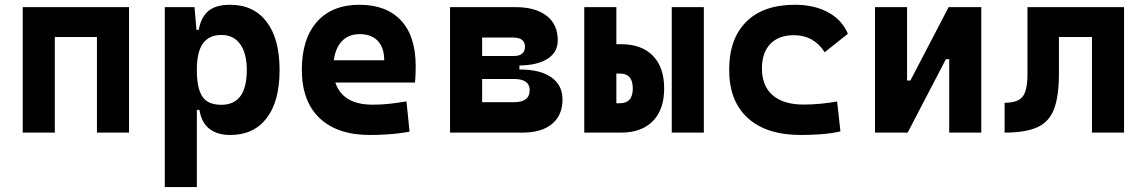

<svg xmlns="http://www.w3.org/2000/svg" viewBox="-20 -547 4728 792"><path d="M379.9 0V-394.5H206.1V0H73.7V-517.6H512.2V0Z M659.7 224.6V-517.6H782.2L790.5 -423.8H799.8Q809.1 -476.1 839.6 -501.7Q870.1 -527.3 929.2 -527.3Q1026.4 -527.3 1079.8 -457Q1133.3 -386.7 1133.3 -258.3Q1133.3 -128.9 1079.8 -59.6Q1026.4 9.8 930.2 9.8Q876 9.8 843.3 -16.1Q810.5 -42 802.7 -93.8H792V224.6ZM792 -258.3Q792 -183.1 814.5 -148.9Q836.9 -114.7 893.1 -114.7Q998 -114.7 998 -258.3Q998 -327.1 970.7 -365Q943.4 -402.8 893.1 -402.8Q842.8 -402.8 817.4 -368.2Q792 -333.5 792 -258.3Z M1505.9 9.8Q1371.6 9.8 1298.3 -59.8Q1225.1 -129.4 1225.1 -259.8Q1225.1 -386.7 1287.4 -457Q1349.6 -527.3 1462.9 -527.3Q1573.7 -527.3 1634.3 -462.4Q1694.8 -397.5 1694.8 -273.4Q1694.8 -238.3 1691.9 -206.5H1363.3Q1393.6 -115.2 1517.6 -115.2Q1552.7 -115.2 1586.9 -118.9Q1621.1 -122.6 1656.7 -128.9L1669.4 -3.9Q1619.6 4.9 1578.6 7.3Q1537.6 9.8 1505.9 9.8ZM1356.9 -298.3H1564.9Q1564.9 -350.6 1538.3 -378.4Q1511.7 -406.2 1463.9 -406.2Q1418.9 -406.2 1391.4 -378.2Q1363.8 -350.1 1356.9 -298.3Z M1836.4 0V-517.6H2105.5Q2189 -517.6 2234.9 -481.9Q2280.8 -446.3 2280.8 -380.9Q2280.8 -332 2239.3 -304.9Q2197.8 -277.8 2122.6 -276.9V-260.3H2125Q2208.5 -260.3 2254.4 -228Q2300.3 -195.8 2300.3 -136.7Q2300.3 -71.8 2257.3 -35.9Q2214.4 0 2135.7 0ZM1968.8 -125.5H2101.1Q2165 -125.5 2165 -175.3Q2165 -221.2 2099.6 -221.2H1968.8ZM1968.8 -315.9H2097.7Q2145.5 -315.9 2145.5 -354Q2145.5 -392.1 2096.7 -392.1H1968.8Z M2390.1 0V-517.6H2522.5V-364.7H2542Q2626.5 -364.7 2673.1 -317.1Q2719.7 -269.5 2719.7 -182.1Q2719.7 -95.2 2673.1 -47.6Q2626.5 0 2542 0ZM2751 0V-517.6H2883.3V0ZM2522.5 -121.1H2536.6Q2590.3 -121.1 2590.3 -182.1Q2590.3 -243.7 2536.6 -243.7H2522.5Z M3283.2 9.8Q3142.1 9.8 3064.9 -59.8Q2987.8 -129.4 2987.8 -259.8Q2987.8 -386.7 3058.1 -457Q3128.4 -527.3 3258.8 -527.3Q3338.9 -527.3 3396.2 -496.1Q3453.6 -464.8 3477.5 -407.7L3381.8 -331.5Q3336.9 -401.9 3254.9 -401.9Q3192.9 -401.9 3158 -366.2Q3123 -330.6 3123 -264.6Q3123 -191.9 3167.7 -153.8Q3212.4 -115.7 3294.9 -115.7Q3330.1 -115.7 3365 -119.1Q3399.9 -122.6 3433.1 -128.4L3446.8 -4.9Q3407.2 3.9 3365.2 6.8Q3323.2 9.8 3283.2 9.8Z M3589.4 0V-517.6H3721.7V-214.8H3735.4L3893.1 -517.6H4027.8V0H3895.5V-302.7H3881.8L3724.1 0Z M4124 0V-123Q4178.2 -123 4198.2 -148.2Q4218.3 -173.3 4218.3 -241.2V-517.6H4616.7V0H4484.4V-394.5H4348.1V-244.6Q4348.1 -150.4 4327.9 -97.2Q4307.6 -43.9 4258.8 -22Q4210 0 4124 0Z"/></svg>

Font: Cascadia Mono PL
Style: Bold
Weight: 700
Monospace: yes
Designer: Aaron Bell
Foundry: Saja Typeworks
Version: Version 2404.023; ttfautohint (v1.8.4)